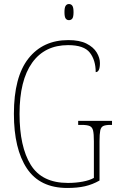

<svg xmlns="http://www.w3.org/2000/svg" viewBox="-20 -923 583 953"><path d="M314 10Q178 10 113.5 -87Q49 -184 49 -358Q49 -541 121 -632.5Q193 -724 319 -724Q375 -724 409.5 -706.5Q444 -689 460 -662.5Q476 -636 476 -610Q476 -565 455 -565Q455 -624 426 -661.5Q397 -699 318 -699Q202 -699 139.5 -611.5Q77 -524 77 -358Q77 -195 132.5 -105Q188 -15 317 -15Q356 -15 390.5 -21.5Q425 -28 446 -40V-222Q446 -258 442 -275Q438 -292 425 -297.5Q412 -303 386 -303H368V-323H536V-303H528Q504 -303 492.5 -297.5Q481 -292 477.5 -275Q474 -258 474 -222V-27Q439 -7 401.5 1.5Q364 10 314 10ZM322 -823Q312 -823 306 -831Q300 -839 300 -863Q300 -886 306 -894.5Q312 -903 322 -903Q333 -903 339 -894.5Q345 -886 345 -863Q345 -839 339 -831Q333 -823 322 -823Z"/></svg>

Font: Noto Serif Condensed Thin
Style: Regular
Weight: 100
Width: 3
Designer: Monotype Design Team
Foundry: Monotype Imaging Inc.
Version: Version 2.013; ttfautohint (v1.8.4.7-5d5b)